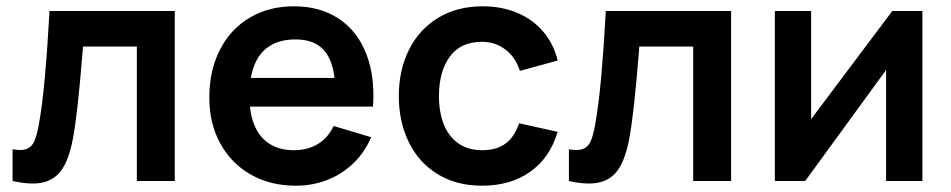

<svg xmlns="http://www.w3.org/2000/svg" viewBox="-20 -575 3020 610"><path d="M20 -100.8Q49 -95.4 65 -101.8Q80.9 -108.2 89 -126.1Q97 -144 103.3 -178.7Q114.5 -240.2 122.6 -331Q130.8 -421.8 137.3 -540H535.2V0H414.8V-427.2H243.7L242.5 -411.8Q226.1 -207 211.3 -132.7Q199.6 -71.6 178.2 -38.7Q156.9 -5.8 119.1 4Q81.3 13.8 20 0Z M920.3 15Q839.3 15 776.9 -20.3Q714.5 -55.7 679.8 -119.3Q645 -182.9 645 -264.2Q645 -351.3 678.9 -417.2Q712.8 -483.2 773.8 -519.1Q834.7 -555 913.7 -555Q996.5 -555 1055.7 -516Q1114.9 -477.1 1143.3 -404.9Q1171.8 -332.8 1165.1 -236.3H1045.5V-280.3Q1045.2 -339.5 1031.6 -376.6Q1018.1 -413.7 990.2 -431.7Q962.4 -449.7 918.7 -449.7Q869.8 -449.7 837.2 -429.2Q804.6 -408.8 788.5 -368.9Q772.5 -329 772.5 -270Q772.5 -215.2 788.5 -176.7Q804.6 -138.2 836.3 -118Q868.1 -97.8 913.7 -97.8Q957.7 -97.8 990.1 -117.6Q1022.5 -137.4 1040 -174.8L1159.2 -139Q1138.8 -90.9 1102.7 -56.2Q1066.5 -21.4 1019.5 -3.2Q972.4 15 920.3 15ZM734.5 -236.3V-327.5H1106.2V-236.3Z M1511.5 15Q1430.1 15 1370.3 -21.8Q1310.5 -58.5 1278.9 -123.2Q1247.2 -187.8 1247 -270Q1247.2 -352.9 1279.7 -417.5Q1312.2 -482.2 1372.4 -518.6Q1432.6 -555 1513.2 -555Q1573.9 -555 1623.5 -534.2Q1673 -513.3 1706 -474.3Q1739.1 -435.3 1751.8 -382.7L1631.8 -349.8Q1618.1 -393 1585.7 -417.6Q1553.3 -442.2 1511.5 -442.2Q1443.4 -442.2 1409.1 -395Q1374.8 -347.9 1374.5 -270Q1374.7 -218 1390.2 -179.3Q1405.7 -140.7 1436.5 -119.3Q1467.3 -97.8 1511.5 -97.8Q1558.2 -97.8 1586.4 -119.1Q1614.7 -140.4 1629.2 -183.3L1751.8 -156.2Q1727.1 -73.7 1664.6 -29.3Q1602.1 15 1511.5 15Z M1787.5 -100.8Q1816.5 -95.4 1832.5 -101.8Q1848.4 -108.2 1856.5 -126.1Q1864.5 -144 1870.8 -178.7Q1882 -240.2 1890.1 -331Q1898.2 -421.8 1904.8 -540H2302.7V0H2182.3V-427.2H2011.2L2010 -411.8Q1993.6 -207 1978.8 -132.7Q1967.1 -71.6 1945.8 -38.7Q1924.4 -5.8 1886.6 4Q1848.8 13.8 1787.5 0Z M2910.5 -540V0H2795.2V-352.7L2538.2 0H2441.7V-540H2557V-196.5L2814.8 -540Z"/></svg>

Font: Manrope
Style: Regular
Weight: 400
Designer: Mikhail Sharanda
Foundry: Mikhail Sharanda
Version: Version 4.503